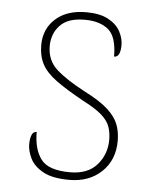

<svg xmlns="http://www.w3.org/2000/svg" viewBox="-45 -580 495 629"><g transform="rotate(5 202.5 -266.0)"><path d="M206 10Q150 10 119.5 -7Q89 -24 77 -48.5Q65 -73 65 -95Q65 -109 67.5 -118.5Q70 -128 74.5 -132.5Q79 -137 86 -137Q86 -80 110.5 -47.5Q135 -15 206 -15Q265 -15 295 -50Q325 -85 325 -132Q325 -156 318 -175.5Q311 -195 290.5 -213Q270 -231 229 -252Q171 -284 137.5 -308.5Q104 -333 90 -359.5Q76 -386 76 -422Q76 -475 113 -508.5Q150 -542 214 -542Q259 -542 286.5 -527Q314 -512 326 -489.5Q338 -467 338 -445Q338 -426 333 -415.5Q328 -405 317 -405Q317 -470 289 -493.5Q261 -517 211 -517Q156 -517 130 -489.5Q104 -462 104 -421Q104 -374 137 -344.5Q170 -315 231 -283Q282 -257 308 -233.5Q334 -210 343.5 -185.5Q353 -161 353 -131Q353 -68 312 -29Q271 10 206 10Z"/></g></svg>

Font: Noto Serif Ethiopic Thin
Style: Regular
Weight: 250
Version: Version 2.102